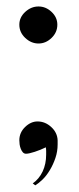

<svg xmlns="http://www.w3.org/2000/svg" viewBox="-20 -468 242 587"><path d="M87.9 98.6Q97.7 92.8 109.9 81.1Q122.1 69.3 132.3 52.2Q142.6 35.2 149.4 15.1Q156.2 -4.9 156.2 -26.4V-39.1Q155.3 -62.5 136.7 -79.6Q118.2 -96.7 94.7 -96.7Q74.2 -96.7 56.6 -79.6Q39.1 -62.5 39.1 -39.1Q39.1 -33.2 40 -26.4Q41 -19.5 43.5 -13.2Q45.9 -6.8 49.8 -2.4Q53.7 2 59.6 2Q68.4 2 86.4 -3.9Q104.5 -9.8 120.1 -17.6Q121.1 -11.7 121.1 -5.9Q121.1 -1 121.1 4.9Q121.1 33.2 110.4 56.2Q99.6 79.1 80.1 92.8ZM155.3 -392.6Q155.3 -369.1 137.7 -352.1Q120.1 -335 97.7 -335Q75.2 -335 57.1 -352.1Q39.1 -369.1 39.1 -392.6Q39.1 -415 57.1 -431.6Q75.2 -448.2 97.7 -448.2Q120.1 -448.2 137.7 -431.6Q155.3 -415 155.3 -392.6Z"/></svg>

Font: Padauk GrcRegTest
Style: Regular
Weight: 500
Designer: Debbi Hosken
Foundry: SIL
Version: Version 2.0